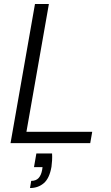

<svg xmlns="http://www.w3.org/2000/svg" viewBox="-20 -720 558 966"><path d="M33 0 156 -700H226L113 -57H444L434 0ZM131 226 137 190Q161 190 174 176Q187 162 192 135L194 121H151L163 52H242Q243 70 242 87.5Q241 105 239 119Q229 177 200.5 201.5Q172 226 131 226Z"/></svg>

Font: DM Sans 24pt Light
Style: Italic
Weight: 300
Italic angle: -10°
Designer: Colophon Foundry, Jonny Pinhorn
Foundry: Colophon Foundry
Version: Version 4.004;gftools[0.9.30]